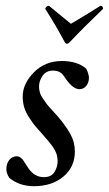

<svg xmlns="http://www.w3.org/2000/svg" viewBox="-20 -639 377 665"><path d="M211.9 -487.3Q207 -487.3 203.1 -495.1Q171.9 -553.7 136.7 -608.4Q137.2 -612.8 141.4 -616Q145.5 -619.1 149.4 -619.1L225.6 -556.6Q290 -594.7 328.1 -619.1Q332 -619.1 334.7 -616Q337.4 -612.8 336.9 -608.4Q267.1 -541.5 223.6 -495.1Q215.8 -487.3 211.9 -487.3ZM194.3 -427.7Q247.6 -427.7 278.3 -401.4Q281.7 -396.5 284.9 -386Q288.1 -375.5 288.1 -370.1Q288.1 -353 278.8 -341.6Q269.5 -330.1 254.9 -330.1Q233.9 -330.1 209 -364.3Q208.5 -365.2 205.3 -369.9Q202.1 -374.5 201.2 -375.7Q200.2 -377 197.3 -380.6Q194.3 -384.3 192.6 -385.5Q190.9 -386.7 187.3 -388.9Q183.6 -391.1 180.4 -392.1Q177.2 -393.1 172.9 -393.8Q168.5 -394.5 163.1 -394.5Q140.1 -394.5 127.7 -376.7Q115.2 -358.9 115.2 -339.8Q115.2 -328.6 118.2 -318.4Q121.1 -308.1 129.9 -295.7Q138.7 -283.2 143.1 -277.3Q147.5 -271.5 162.1 -255.6Q176.8 -239.7 179.7 -236.3Q208 -203.1 223.6 -175Q239.3 -147 239.3 -114.3Q239.3 -60.5 199.5 -27.3Q159.7 5.9 97.7 5.9Q46.4 5.9 11.7 -23.4Q2 -39.6 2 -52.7Q2 -73.2 12.5 -85.4Q22.9 -97.7 38.1 -97.7Q44.9 -97.7 51 -93.3Q57.1 -88.9 60.5 -83.7Q64 -78.6 70.3 -68.6Q76.7 -58.6 80.1 -53.7Q101.1 -25.4 131.8 -25.4Q157.7 -25.4 168.7 -43.2Q179.7 -61 179.7 -82Q179.7 -86.9 178.7 -92Q177.7 -97.2 177 -101.3Q176.3 -105.5 173.6 -111.1Q170.9 -116.7 169.4 -119.9Q168 -123 163.8 -128.9Q159.7 -134.8 158 -137.2Q156.2 -139.6 150.9 -146.2Q145.5 -152.8 144 -154.5Q142.6 -156.2 136.2 -163.3Q129.9 -170.4 128.9 -171.9Q110.8 -191.9 102.5 -201.9Q94.2 -211.9 81.8 -230.5Q69.3 -249 64 -266.8Q58.6 -284.7 58.6 -304.7Q58.6 -349.1 97.4 -388.4Q136.2 -427.7 194.3 -427.7Z"/></svg>

Font: Amiri
Style: Slanted
Weight: 400
Italic angle: 9°
Designer: Khaled Hosny
Version: Version 000.107